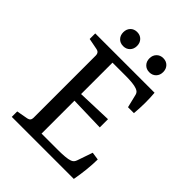

<svg xmlns="http://www.w3.org/2000/svg" viewBox="-207 -820 924 924"><g transform="rotate(45 255.5 -358.0)"><path d="M442.5 -428.4H402.2L385.5 -497.1Q383.3 -505.5 378.2 -510.4Q373.1 -515.3 364.4 -518.5Q352 -523.3 332.2 -525.3Q312.4 -527.3 288.7 -527.3H197.8V-313.5L374.9 -319.6V-263.6L197.8 -268.4V-44.4H309.5Q333.1 -44.4 355.1 -46.2Q377.1 -48 389.5 -52.7Q397.8 -56 402.4 -61.1Q406.9 -66.2 409.8 -74.2L437.1 -153.5L477.1 -147.6Q476.7 -112.4 472.7 -74.9Q468.7 -37.5 461.8 0H39.6V-37.1L97.8 -47.6Q107.3 -49.5 112 -55.3Q116.7 -61.1 116.7 -70.5V-496Q116.7 -505.1 111.8 -511.1Q106.9 -517.1 97.8 -518.9L39.6 -530.2V-568H443.3Q446.2 -534.2 446 -499.6Q445.8 -465.1 442.5 -428.4ZM402.5 -667.6Q402.5 -646.5 389.5 -633.1Q376.4 -619.6 355.6 -619.6Q334.9 -619.6 321.8 -633.1Q308.7 -646.5 308.7 -667.6Q308.7 -688.7 321.8 -702.2Q334.9 -715.6 355.6 -715.6Q376.4 -715.6 389.5 -702.2Q402.5 -688.7 402.5 -667.6ZM224.7 -667.6Q224.7 -646.5 211.6 -633.1Q198.5 -619.6 177.8 -619.6Q156.7 -619.6 143.8 -633.1Q130.9 -646.5 130.9 -667.6Q130.9 -688.7 143.8 -702.2Q156.7 -715.6 177.8 -715.6Q198.5 -715.6 211.6 -702.2Q224.7 -688.7 224.7 -667.6Z"/></g></svg>

Font: Rasa
Style: Regular
Weight: 400
Version: Version 1.000;PS 1.000;hotconv 1.0.88;makeotf.lib2.5.647800;